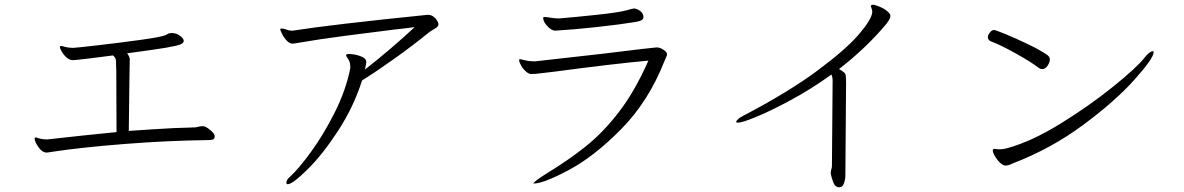

<svg xmlns="http://www.w3.org/2000/svg" viewBox="-20 -740 5020 814"><path d="M859 -146Q690 -144 507 -129.5Q324 -115 205 -97Q182 -93 176 -93L171 -94Q156 -97 141.5 -118.5Q127 -140 127 -152Q127 -156 127.5 -156.5Q128 -157 132 -157Q135 -157 140 -155Q145 -153 151 -152Q162 -149 178 -149H182Q340 -167 474 -180L473 -442Q472 -451 472 -479Q472 -495 459 -505Q415 -499 357 -492Q299 -485 289 -485Q275 -485 262.5 -496Q250 -507 242 -521Q234 -535 234 -540Q234 -543 236 -545Q237 -545 240 -545Q243 -545 253.5 -542Q264 -539 274 -538L289 -537Q299 -537 394.5 -548Q490 -559 576.5 -571Q663 -583 682 -591Q685 -592 691 -596Q697 -600 707 -600Q728 -600 743.5 -588Q759 -576 759 -567Q759 -558 745.5 -552Q732 -546 685.5 -538Q639 -530 519 -514Q530 -499 530 -489V-479L529 -425L526 -185Q624 -192 718 -197L809 -200Q814 -201 822.5 -203Q831 -205 837 -205H842Q853 -204 871 -189Q889 -174 890 -165V-161Q890 -152 883.5 -149Q877 -146 859 -146Z M1839 -638Q1839 -627 1824 -619Q1820 -616 1814.5 -613Q1809 -610 1803 -606Q1728 -545 1646 -487Q1564 -429 1515 -399Q1479 -286 1413 -185Q1347 -84 1283.5 -21.5Q1220 41 1200 41Q1194 41 1194 35Q1194 29 1198.5 21.5Q1203 14 1210 9Q1246 -24 1298.5 -96Q1351 -168 1398.5 -262Q1446 -356 1465 -450V-455Q1465 -471 1462 -478Q1460 -484 1453.5 -493.5Q1447 -503 1447 -506Q1447 -511 1460 -511Q1483 -511 1508 -502Q1533 -493 1533 -477Q1533 -471 1527 -445Q1636 -530 1738 -625Q1703 -620 1686 -618.5Q1669 -617 1654 -615Q1558 -603 1446 -588.5Q1334 -574 1242 -558Q1228 -555 1220 -555Q1208 -555 1196 -567.5Q1184 -580 1176 -596Q1168 -612 1168 -616Q1168 -618 1169 -618Q1170 -619 1174 -619Q1181 -619 1190.5 -616Q1200 -613 1202 -612Q1211 -610 1217 -610H1221Q1386 -636 1791 -677H1796Q1807 -677 1817 -670Q1827 -663 1833 -653Q1839 -643 1839 -638Z M2635 -696Q2664 -704 2667 -704Q2680 -704 2694 -693.5Q2708 -683 2708 -668Q2708 -659 2699 -654Q2690 -649 2669 -646Q2608 -636 2507 -625Q2406 -614 2347 -611L2335 -610Q2318 -610 2300.5 -629Q2283 -648 2283 -663Q2283 -666 2285 -668Q2286 -668 2290 -668Q2295 -668 2313.5 -665Q2332 -662 2345 -662H2352Q2404 -666 2503.5 -676.5Q2603 -687 2635 -696ZM2183 -489H2185Q2188 -489 2205.5 -484.5Q2223 -480 2242 -480H2249L2542 -513Q2753 -539 2764 -539Q2778 -539 2793 -529Q2808 -519 2808 -510Q2808 -505 2803.5 -496Q2799 -487 2797 -481Q2730 -311 2615 -194Q2500 -77 2392 -19.5Q2284 38 2244 38Q2241 38 2241 39Q2241 31 2295 -3Q2389 -60 2463.5 -119.5Q2538 -179 2605 -266.5Q2672 -354 2729 -483Q2576 -469 2329 -436L2252 -427Q2245 -426 2233 -426Q2222 -426 2209.5 -437Q2197 -448 2189 -462.5Q2181 -477 2181 -485Q2181 -489 2183 -489Z M3507 -35 3510 -398Q3510 -412 3505 -424Q3420 -363 3336 -317.5Q3252 -272 3189.5 -246Q3127 -220 3110 -220Q3103 -220 3101 -222Q3101 -222 3101 -223Q3101 -227 3108 -234Q3115 -241 3127 -247Q3322 -349 3444 -439.5Q3566 -530 3620.5 -593.5Q3675 -657 3678 -688V-691Q3678 -697 3675 -704.5Q3672 -712 3672 -714Q3672 -716 3673 -717Q3675 -720 3681 -720Q3688 -720 3707 -712.5Q3726 -705 3740.5 -693.5Q3755 -682 3755 -672Q3755 -661 3738 -639Q3655 -539 3537 -447Q3561 -434 3564 -426Q3567 -418 3567 -391L3564 4Q3564 22 3558 37Q3552 52 3544 53Q3541 54 3538 54Q3521 54 3513 33.5Q3505 13 3502 -4V-7Q3502 -14 3504.5 -22Q3507 -30 3507 -35Z M4194 -613Q4200 -613 4245 -594.5Q4290 -576 4339.5 -552Q4389 -528 4417 -509Q4431 -500 4431 -489Q4431 -476 4421.5 -461.5Q4412 -447 4398 -447Q4391 -447 4384 -452Q4355 -475 4289 -512Q4223 -549 4185 -563Q4168 -569 4168 -582Q4168 -590 4172 -595Q4182 -613 4194 -613ZM4191 -107Q4194 -109 4197 -109Q4200 -109 4205 -108Q4210 -107 4219 -107Q4234 -107 4251 -112Q4353 -140 4475.5 -215.5Q4598 -291 4699 -372.5Q4800 -454 4831 -494Q4854 -523 4868 -523Q4871 -523 4871 -519Q4871 -493 4789 -401.5Q4707 -310 4571 -209.5Q4435 -109 4273 -47Q4255 -38 4243 -38Q4233 -38 4220.5 -49.5Q4208 -61 4198.5 -77Q4189 -93 4189 -102Q4189 -106 4191 -107Z"/></svg>

Font: JyunsaiKaai Light
Style: Regular
Weight: 300
Designer: Fontworks Inc.
Version: Version 0.030;April 7, 2024;FontCreator 14.0.0.2901 64-bit